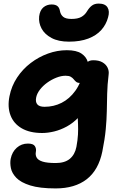

<svg xmlns="http://www.w3.org/2000/svg" viewBox="-20 -806 688 1083"><path d="M294 256.8Q203.8 256.8 150.5 240Q97.2 223.2 72.1 197Q47 170.8 41.4 142.2Q35.8 113.6 40.2 90.2Q48 50.8 74.6 27.3Q101.2 3.8 137.4 3.8Q168 3.8 177 18.6Q186 33.4 182.2 51Q178.8 68.4 186.9 83Q195 97.6 220.5 105.6Q246 113.6 294.2 113.6Q345.2 113.6 373.8 89.9Q402.4 66.2 411 22.4Q418.2 -16 419.8 -46.7Q421.4 -77.4 420.1 -105.8Q418.8 -134.2 417.6 -165.4Q416.4 -196.6 419.8 -235.2L477 -226.6Q455.6 -178.4 424.3 -145.3Q393 -112.2 357.3 -92.7Q321.6 -73.2 285.6 -64.5Q249.6 -55.8 218 -55.8Q148.2 -55.8 102.6 -82.2Q57 -108.6 39.2 -155.6Q21.4 -202.6 33.4 -263Q44.8 -320.8 76.4 -368.5Q108 -416.2 153.2 -450.6Q198.4 -485 250.8 -503.9Q303.2 -522.8 356.8 -522.8Q411.4 -522.8 439.4 -503.9Q467.4 -485 475.4 -455.8Q483.4 -426.6 476.8 -395.4Q471.6 -370.2 457.3 -354.2Q443 -338.2 430.8 -338.2Q417.4 -338.2 409.9 -344.2Q402.4 -350.2 396 -358.5Q389.6 -366.8 379.3 -372.8Q369 -378.8 350 -378.8Q325.4 -378.8 298 -368Q270.6 -357.2 246.3 -339.7Q222 -322.2 205.4 -300.6Q188.8 -279 184.2 -257.2Q178.8 -231.6 190.2 -217.6Q201.6 -203.6 231.4 -203.6Q283 -203.6 327.5 -226Q372 -248.4 404.9 -293.9Q437.8 -339.4 451.4 -408Q457.6 -438.4 469.5 -452.3Q481.4 -466.2 506 -466.2Q537.8 -466.2 557.9 -454.5Q578 -442.8 586.8 -424.3Q595.6 -405.8 592.8 -386Q585.6 -326.6 584.5 -277Q583.4 -227.4 582.5 -179.5Q581.6 -131.6 576.5 -76.9Q571.4 -22.2 557.2 48.6Q535.8 153.4 469 205.1Q402.2 256.8 294 256.8ZM369 -571Q309.6 -571 270.7 -591.8Q231.8 -612.6 214.5 -645Q197.2 -677.4 200.8 -713.4Q205.2 -748.2 224.7 -764.5Q244.2 -780.8 271 -780.8Q292.6 -780.8 303.9 -771.7Q315.2 -762.6 318.4 -742.8Q322.4 -722.6 336.7 -710.9Q351 -699.2 383.2 -699.2Q419 -699.2 439.2 -710.8Q459.4 -722.4 470.8 -742.2Q483.6 -763.4 498.6 -774.6Q513.6 -785.8 536.6 -785.8Q573.2 -785.8 586.5 -764.2Q599.8 -742.6 589.6 -708Q579 -667.6 551.2 -636.6Q523.4 -605.6 477.7 -588.3Q432 -571 369 -571Z"/></svg>

Font: Shantell Sans Light
Style: Italic
Weight: 300
Italic angle: -11°
Designer: Stephen Nixon, Anya Danilova, Shantell Martin
Foundry: Arrow Type
Version: Version 1.008;[ac192a2d6]